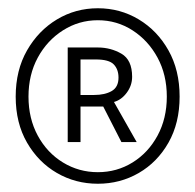

<svg xmlns="http://www.w3.org/2000/svg" viewBox="-20 -804 473 465"><path d="M217 -359Q163 -359 118 -385Q73 -411 45.5 -458.5Q18 -506 18 -570Q18 -634 45.5 -682Q73 -730 118 -757Q163 -784 217 -784Q271 -784 316 -757Q361 -730 388 -682Q415 -634 415 -570Q415 -506 388 -458.5Q361 -411 316 -385Q271 -359 217 -359ZM217 -387Q263 -387 301 -410.5Q339 -434 361.5 -475.5Q384 -517 384 -570Q384 -623 361.5 -664.5Q339 -706 301 -730.5Q263 -755 217 -755Q171 -755 132.5 -730.5Q94 -706 71.5 -664.5Q49 -623 49 -570Q49 -517 71.5 -475.5Q94 -434 132.5 -410.5Q171 -387 217 -387ZM144 -460V-689H217Q248 -689 274 -674Q300 -659 300 -618Q300 -597 287 -579.5Q274 -562 256 -557L311 -460H274L230 -546H175V-460ZM175 -574H208Q234 -574 250.5 -583.5Q267 -593 267 -616Q267 -636 255.5 -648Q244 -660 212 -660H175Z"/></svg>

Font: Noto Sans KR Thin
Style: Regular
Weight: 100
Designer: Ryoko NISHIZUKA 西塚涼子 (kana, bopomofo & ideographs); Paul D. Hunt (Latin, Greek & Cyrillic); Sandoll Communications 산돌커뮤니
Foundry: Adobe
Version: Version 2.004-H2;hotconv 1.0.118;makeotfexe 2.5.65603